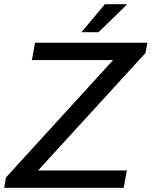

<svg xmlns="http://www.w3.org/2000/svg" viewBox="-37 -888 717 908"><path d="M348.1 -735.8 459 -868.2H562V-865.2L429.2 -735.8ZM-17.1 0 -8.8 -48.8 498 -604H113.8L128.9 -686H660.2L650.9 -637.2L143.1 -82H563L547.9 0Z"/></svg>

Font: Archivo
Style: Italic
Weight: 400
Italic angle: -10°
Designer: Hector Gatti
Foundry: Omnibus-Type
Version: Version 2.001